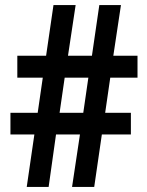

<svg xmlns="http://www.w3.org/2000/svg" viewBox="-20 -734 578 754"><path d="M413 -429H520V-515H425L455 -714H370L341 -515H247L277 -714H190L161 -515H48V-429H148L128 -291H21V-206H115L85 0H171L200 -206H294L263 0H350L380 -206H494V-291H393ZM214 -291 234 -429H327L307 -291Z"/></svg>

Font: Noto Sans Armenian Condensed SemiBold
Style: Regular
Weight: 600
Width: 3
Designer: Monotype Design Team
Foundry: Monotype Imaging Inc.
Version: Version 2.008